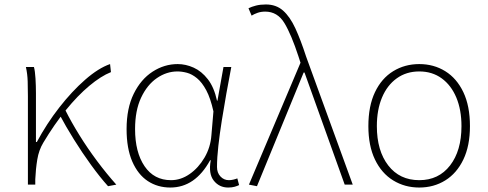

<svg xmlns="http://www.w3.org/2000/svg" viewBox="-20 -827 2184 860"><path d="M105 0V-396Q105 -428 104 -462Q103 -496 96 -527H132Q137 -509 139 -475.5Q141 -442 141 -409V-191H145Q189 -273 245.5 -345.5Q302 -418 361.5 -470Q421 -522 473 -540L477 -504Q432 -486 380 -442.5Q328 -399 275.5 -334.5Q223 -270 174 -188Q154 -155 147 -112.5Q140 -70 138 -24V0ZM464 7Q428 -33 388 -88Q348 -143 311 -202.5Q274 -262 247 -313L273 -333Q299 -281 335.5 -222Q372 -163 415 -105.5Q458 -48 501 0Z M743 13Q686 13 642 -16Q598 -45 572.5 -103.5Q547 -162 547 -249Q547 -342 579 -407Q611 -472 663.5 -506Q716 -540 776 -540Q812 -540 847.5 -524Q883 -508 911 -472Q939 -436 952 -376H954L981 -527H1016Q1005 -470 994 -408.5Q983 -347 973.5 -287Q964 -227 958 -173.5Q952 -120 952 -79Q952 -53 967.5 -36.5Q983 -20 1005 -20Q1015 -20 1025.5 -22.5Q1036 -25 1043 -28L1051 2Q1043 6 1031 9.5Q1019 13 1002 13Q962 13 937.5 -18Q913 -49 924 -109H921Q854 13 743 13ZM746 -20Q790 -20 829.5 -47.5Q869 -75 896 -121Q923 -167 927 -222L936 -328Q923 -387 904 -422.5Q885 -458 862.5 -476.5Q840 -495 817.5 -501Q795 -507 775 -507Q726 -507 682.5 -477Q639 -447 612 -389.5Q585 -332 585 -249Q585 -145 627.5 -82.5Q670 -20 746 -20Z M1131 7 1095 0 1326 -546 1317 -574Q1285 -672 1254 -723.5Q1223 -775 1168 -775Q1149 -775 1133.5 -769.5Q1118 -764 1107 -757L1093 -790Q1107 -797 1126.5 -802Q1146 -807 1171 -807Q1217 -807 1248 -779.5Q1279 -752 1303 -700Q1327 -648 1351 -574L1560 0H1524L1344 -502H1340Z M1858 13Q1793 13 1741 -19Q1689 -51 1659.5 -112.5Q1630 -174 1630 -262Q1630 -352 1659.5 -414Q1689 -476 1741 -508Q1793 -540 1858 -540Q1923 -540 1974.5 -508Q2026 -476 2055.5 -414Q2085 -352 2085 -262Q2085 -174 2055.5 -112.5Q2026 -51 1974.5 -19Q1923 13 1858 13ZM1858 -20Q1945 -20 1996 -86Q2047 -152 2047 -262Q2047 -335 2024 -390Q2001 -445 1958.5 -476Q1916 -507 1858 -507Q1800 -507 1757 -476Q1714 -445 1691 -390Q1668 -335 1668 -262Q1668 -152 1719 -86Q1770 -20 1858 -20Z"/></svg>

Font: Noto Sans TC
Style: Regular
Weight: 100
Designer: Ryoko NISHIZUKA 西塚涼子 (kana, bopomofo & ideographs); Paul D. Hunt (Latin, Greek & Cyrillic); Sandoll Communications 산돌커뮤니
Foundry: Adobe
Version: Version 2.004;hotconv 1.0.118;makeotfexe 2.5.65603